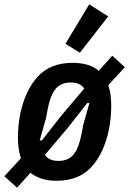

<svg xmlns="http://www.w3.org/2000/svg" viewBox="-53 -825 598 889"><path d="M232 -291 337 -415Q319 -443 274 -443Q229 -443 204.5 -413.5Q180 -384 167 -316L160 -278L131 -175H141ZM218 -80Q263 -80 287.5 -109.5Q312 -139 325 -207L332 -245L361 -348H351L260 -232L155 -108Q173 -80 218 -80ZM209 12Q169 12 139 2Q109 -8 88 -25L26 44L-33 -9L44 -92Q30 -133 30 -188Q30 -212 32.5 -240Q35 -268 40 -294Q63 -406 121.5 -470Q180 -534 283 -534Q362 -534 404 -497L467 -567L525 -514L448 -430Q456 -409 459 -384.5Q462 -360 462 -334Q462 -310 459.5 -282Q457 -254 452 -228Q429 -116 370.5 -52Q312 12 209 12ZM317 -581 250 -622 360 -805 448 -749Z"/></svg>

Font: IBM Plex Sans Condensed SemiBold
Style: Italic
Weight: 600
Width: 3
Italic angle: -11°
Designer: Mike Abbink, Paul van der Laan, Pieter van Rosmalen
Foundry: Bold Monday
Version: Version 1.3